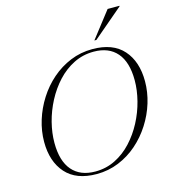

<svg xmlns="http://www.w3.org/2000/svg" viewBox="-134 -1042 1027 1158"><g transform="rotate(-15 379.5 -462.5)"><path d="M751.5 -456Q751.5 -388.5 731 -321.5Q710.5 -254.5 672.2 -194.8Q634 -135 581.5 -89Q529 -43 464.2 -16.5Q399.5 10 326.5 10Q199 10 134 -63Q69 -136 69 -259Q69 -326.5 89.8 -393.5Q110.5 -460.5 148.5 -520.2Q186.5 -580 239.2 -626Q292 -672 356.5 -698.5Q421 -725 494 -725Q622 -725 686.8 -652Q751.5 -579 751.5 -456ZM127.5 -237.5Q127.5 -124 178 -65.5Q228.5 -7 322.5 -7Q390 -7 447.5 -35.8Q505 -64.5 550.2 -113.5Q595.5 -162.5 627.5 -223.5Q659.5 -284.5 676.2 -350.2Q693 -416 693 -477.5Q693 -591 642.5 -649.5Q592 -708 498 -708Q430.5 -708 373 -679.2Q315.5 -650.5 270.2 -601.5Q225 -552.5 193 -491.5Q161 -430.5 144.2 -364.8Q127.5 -299 127.5 -237.5ZM520 -772 646.5 -935H720.5L720 -931.5L532.5 -772Z"/></g></svg>

Font: Newsreader Display Light
Style: Italic
Weight: 300
Italic angle: -17°
Designer: Hugues Gentile
Foundry: Production Type
Version: Version 1.001